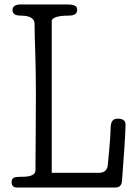

<svg xmlns="http://www.w3.org/2000/svg" viewBox="-20 -841 605 861"><path d="M67 -48C45 -48 32 -44 32 -24C32 -17 34 0 56 0H494C514 0 525 -7 527 -29C532 -99 543 -235 543 -284C543 -302 527 -309 509 -309C480 -309 476 -289 476 -259C476 -237 465 -110 463 -97C459 -74 443 -66 423 -66H212V-746C212 -771 277 -771 289 -771C305 -771 326 -775 326 -796C326 -814 317 -821 275 -821H73C61 -821 36 -819 36 -796C36 -773 59 -771 73 -771C91 -771 135 -769 135 -734C135 -658 141 -584 141 -416C141 -297 139 -109 139 -78C139 -48 96 -48 67 -48Z"/></svg>

Font: Life Savers
Style: Bold
Weight: 700
Designer: Pablo Impallari, Rodrigo Fuenzalida, Brenda Gallo
Foundry: Pablo Impallari, Rodrigo Fuenzalida, Brenda Gallo
Version: Version 3.000